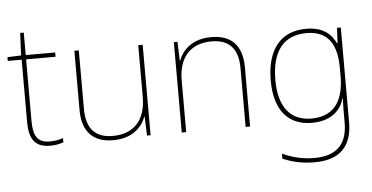

<svg xmlns="http://www.w3.org/2000/svg" viewBox="-57 -768 2162 1117"><g transform="rotate(-5 1024.0 -209.5)"><path d="M212 -15C138 -15 117 -61 117 -143V-503H289V-528H117V-659H96L90 -528L10 -525V-503H91V-140C91 -47 119 10 212 10C247 10 269 4 291 -3V-28C269 -20 245 -15 212 -15Z M800 -528H774V-226C774 -82 696 -15 581 -15C482 -15 427 -68 427 -186V-528H401V-182C401 -57 463 10 581 10C693 10 750 -50 773 -111H775L779 0H800Z M1201 -538C1089 -538 1032 -478 1009 -417H1007L1003 -528H982V0H1008V-302C1008 -446 1086 -513 1201 -513C1298 -513 1355 -462 1355 -345V0H1381V-346C1381 -477 1315 -538 1201 -538Z M1755 -538C1601 -538 1524 -430 1524 -256C1524 -81 1605 10 1741 10C1840 10 1907 -34 1931 -117H1933C1931 -78 1931 -56 1931 -17V25C1931 140 1879 215 1738 215C1663 215 1600 196 1552 173V203C1600 223 1657 240 1738 240C1898 240 1957 152 1957 25V-528H1935L1930 -437H1928C1900 -495 1852 -538 1755 -538ZM1755 -513C1890 -513 1931 -419 1931 -294V-246C1931 -136 1897 -15 1741 -15C1619 -15 1551 -99 1551 -256C1551 -417 1615 -513 1755 -513Z"/></g></svg>

Font: Noto Sans Gurmukhi Thin
Style: Regular
Weight: 100
Designer: Jelle Bosma - Monotype Design Team
Foundry: Monotype Imaging Inc.
Version: Version 2.004